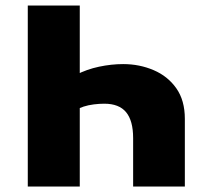

<svg xmlns="http://www.w3.org/2000/svg" viewBox="-20 -678 749 698"><path d="M270 -658V0H81V-658ZM428 -445Q487 -445 538.5 -423Q590 -401 621 -357Q652 -313 652 -246V0H464V-176Q464 -239 438.5 -270Q413 -301 359 -301Q341 -301 321 -298.5Q301 -296 284 -290.5Q267 -285 257 -278L187 -349Q216 -385 255.5 -405.5Q295 -426 340 -435.5Q385 -445 428 -445Z"/></svg>

Font: Ysabeau Infant Black
Style: Regular
Weight: 900
Designer: Christian Thalmann (Catharsis Fonts)
Version: Version 2.001;gftools[0.9.30]; featfreeze: ss01,ss02,lnum